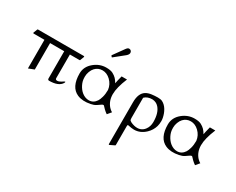

<svg xmlns="http://www.w3.org/2000/svg" viewBox="-133 -1355 2755 2243"><g transform="rotate(30 1244.0 -233.5)"><path d="M613.8 -65.4Q622.6 -71.3 626.5 -71.3Q630.4 -71.3 630.4 -64.9Q630.4 -60.5 626.5 -54.2Q586.9 14.2 457 14.2Q452.1 14.2 446 9.8Q439.9 5.4 439.9 -5.9V-373H249V-16.1L172.9 13.2V-373H27.3Q19.5 -373 19.5 -380.9L39.1 -431.6Q41 -439.5 46.9 -439.5H666Q673.8 -439.5 673.8 -431.6L654.3 -380.9Q654.3 -373 646.5 -373H516.1V-53.2Q516.1 -32.7 542 -32.7Q566.9 -32.7 613.8 -65.4Z M1240.2 -453.6Q1181.6 -313.5 1181.6 -222.7Q1181.6 -131.3 1236.8 -69.3Q1255.4 -48.8 1279.8 -34.2L1237.8 16.1Q1213.9 0 1191.7 -21.2Q1169.4 -42.5 1163.6 -50.5Q1157.7 -58.6 1151.6 -58.6Q1145.5 -58.6 1141.1 -56.9Q1136.7 -55.2 1129.6 -50.5Q1122.6 -45.9 1111.6 -38.3Q1100.6 -30.8 1085.4 -20.3Q1070.3 -9.8 1052.2 -3.4Q1034.2 2.9 1014.6 6.8Q913.6 27.3 841.8 -3.4Q724.6 -54.2 724.6 -238.8Q724.6 -330.6 801.8 -394Q874.5 -453.6 962.9 -453.6Q1021.5 -453.6 1052.7 -437Q1084 -420.4 1104.2 -399.7Q1124.5 -378.9 1142.6 -346.7Q1144 -361.8 1150.9 -387.7Q1164.1 -437 1167.5 -453.6ZM881.8 -53.2Q925.3 -20 973.1 -20Q1034.7 -20 1071.8 -76.7Q1085 -96.7 1096.9 -138.7Q1108.9 -180.7 1108.9 -237.3Q1100.6 -307.6 1048.3 -357.4Q999 -403.8 940.9 -403.8Q881.8 -403.8 842.3 -361.3Q821.8 -339.4 809.1 -305.2Q796.4 -271 796.4 -236.1Q796.4 -201.2 802.5 -177.7Q808.6 -154.3 819.8 -131.6Q831.1 -108.9 846.7 -88.6Q862.3 -68.4 881.8 -53.2ZM943.4 -605Q941.4 -606.9 941.4 -607.9Q941.4 -608.9 943.4 -610.8L1047.4 -754.9Q1064.9 -778.8 1082 -778.8Q1099.1 -778.8 1109.1 -767.8Q1119.1 -756.8 1119.1 -742.2Q1119.1 -719.7 1092.3 -696.8L960.9 -590.8Q958.5 -589.4 957 -589.4Q955.6 -589.4 954.1 -590.8Z M1753.9 -51.3Q1686.5 13.2 1602.5 13.2Q1572.3 13.2 1520 2Q1511.7 2 1511 7.6Q1510.3 13.2 1509.8 20V275.4Q1509.8 279.3 1502 283.2L1441.4 312.5Q1433.6 312.5 1433.6 304.7V-259.3Q1433.6 -378.9 1499.5 -420.9Q1530.8 -440.4 1574.7 -446.3Q1618.7 -452.1 1657.7 -452.1Q1696.8 -452.1 1718.3 -441.7Q1739.7 -431.2 1757.6 -413.8Q1775.4 -396.5 1789.1 -373.5Q1802.7 -350.6 1812 -325.7Q1830.6 -273.9 1830.6 -233.4Q1830.6 -192.9 1821.3 -161.1Q1802.7 -98.1 1753.9 -51.3ZM1614.3 -401.4Q1547.9 -401.4 1509.8 -363.3V-88.9Q1509.8 -64.5 1518.3 -57.1Q1526.9 -49.8 1537.1 -44.7Q1547.4 -39.6 1559.8 -35.4Q1572.3 -31.2 1584 -28.3Q1671.9 -8.3 1720.7 -70.3Q1755.4 -114.7 1755.4 -177.7Q1755.4 -300.3 1700.2 -361.3Q1667 -398.4 1614.3 -401.4Z M2431.2 -453.6Q2372.6 -313.5 2372.6 -222.7Q2372.6 -131.3 2427.7 -69.3Q2446.3 -48.8 2470.7 -34.2L2428.7 16.1Q2404.8 0 2382.6 -21.2Q2360.4 -42.5 2354.5 -50.5Q2348.6 -58.6 2342.5 -58.6Q2336.4 -58.6 2332 -56.9Q2327.6 -55.2 2320.6 -50.5Q2313.5 -45.9 2302.5 -38.3Q2291.5 -30.8 2276.4 -20.3Q2261.2 -9.8 2243.2 -3.4Q2225.1 2.9 2205.6 6.8Q2104.5 27.3 2032.7 -3.4Q1915.5 -54.2 1915.5 -238.8Q1915.5 -330.6 1992.7 -394Q2065.4 -453.6 2153.8 -453.6Q2212.4 -453.6 2243.7 -437Q2274.9 -420.4 2295.2 -399.7Q2315.4 -378.9 2333.5 -346.7Q2335 -361.8 2341.8 -387.7Q2355 -437 2358.4 -453.6ZM2072.8 -53.2Q2116.2 -20 2164.1 -20Q2225.6 -20 2262.7 -76.7Q2275.9 -96.7 2287.8 -138.7Q2299.8 -180.7 2299.8 -237.3Q2291.5 -307.6 2239.3 -357.4Q2189.9 -403.8 2131.8 -403.8Q2072.8 -403.8 2033.2 -361.3Q2012.7 -339.4 2000 -305.2Q1987.3 -271 1987.3 -236.1Q1987.3 -201.2 1993.4 -177.7Q1999.5 -154.3 2010.7 -131.6Q2022 -108.9 2037.6 -88.6Q2053.2 -68.4 2072.8 -53.2Z"/></g></svg>

Font: Cardo-Italic
Style: Italic
Weight: 400
Italic angle: -12°
Designer: David J. Perry
Foundry: David J. Perry
Version: Version 0.991